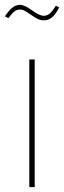

<svg xmlns="http://www.w3.org/2000/svg" viewBox="-23 -761 261 781"><path d="M154.8 -678.2Q138.2 -678.2 120.6 -689.2Q103 -700.2 87.2 -711.2Q71.3 -722.2 59.1 -722.2Q45.4 -722.2 35.2 -714.1Q24.9 -706.1 11.2 -687L-2.9 -694.8Q12.7 -718.3 27.1 -729.7Q41.5 -741.2 59.1 -741.2Q76.7 -741.2 107.2 -719Q137.7 -696.8 154.8 -696.8Q168.9 -696.8 179.9 -706.3Q190.9 -715.8 204.1 -737.8L217.8 -731Q203.6 -702.6 188.7 -690.4Q173.8 -678.2 154.8 -678.2ZM118.2 -519V0H96.2V-519Z"/></svg>

Font: Fira Sans Compressed Thin
Style: Regular
Weight: 100
Width: 1
Designer: Carrois Corporate & Edenspiekermann AG
Foundry: Carrois Corporate GbR & Edenspiekermann AG
Version: Version 4.203;PS 004.203;hotconv 1.0.88;makeotf.lib2.5.64775